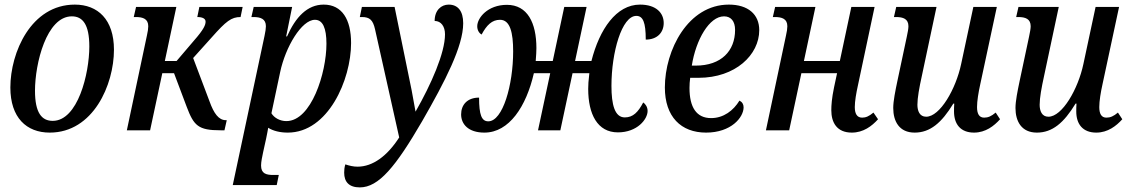

<svg xmlns="http://www.w3.org/2000/svg" viewBox="-20 -566 4916 834"><path d="M196 10C385 10 475 -198 475 -350C475 -481 405 -546 305 -546C115 -546 25 -338 25 -186C25 -55 95 10 196 10ZM209 -41C161 -41 132 -76 132 -172C132 -290 182 -495 292 -495C339 -495 368 -460 368 -364C368 -246 318 -41 209 -41Z M531 0H632L685 -248H736L791 -102C822 -20 841 0 938 0H955L965 -44H961C930 -44 909 -73 890 -126L819 -314L900 -404C962 -474 985 -492 1025 -492L1034 -536H846L837 -492C860 -492 873 -485 873 -472C873 -458 866 -439 822 -389L747 -301H696L746 -536H571L561 -492H570C601 -492 624 -484 624 -452C624 -442 622 -428 618 -411Z M991 238H1182L1191 194H1167C1136 194 1114 188 1114 153C1114 137 1119 114 1123 95L1136 36C1139 21 1143 2 1145 -11C1167 3 1197 10 1230 10C1405 10 1505 -219 1505 -379C1505 -481 1466 -546 1386 -546C1315 -546 1264 -492 1227 -408H1223L1249 -536H1082L1072 -492H1081C1112 -492 1135 -484 1135 -452C1135 -442 1133 -429 1129 -410ZM1224 -40C1196 -40 1171 -54 1159 -74L1197 -253C1220 -362 1290 -480 1348 -480C1382 -480 1398 -444 1398 -376C1398 -249 1332 -40 1224 -40Z M1543 248C1625 248 1699 158 1814 -40C1914 -214 1992 -365 1992 -465C1992 -518 1969 -546 1929 -546C1897 -546 1868 -522 1868 -475C1896 -475 1913 -451 1913 -417C1913 -336 1853 -200 1785 -81C1776 -135 1761 -212 1749 -267L1694 -536H1552L1543 -492H1552C1586 -492 1600 -479 1609 -439L1714 31C1662 112 1599 158 1533 158C1515 158 1498 154 1480 148C1476 161 1475 173 1475 184C1475 224 1496 248 1543 248Z M2084 10C2192 10 2266 -104 2299 -248H2370L2317 0H2414L2467 -248H2540C2536 -214 2535 -198 2535 -180C2535 -70 2575 9 2664 9C2748 9 2793 -48 2793 -84C2793 -101 2784 -114 2774 -121C2752 -79 2730 -56 2694 -56C2650 -56 2636 -112 2636 -193C2636 -339 2681 -497 2744 -497C2773 -497 2785 -469 2785 -394C2835 -394 2863 -425 2863 -466C2863 -509 2831 -546 2760 -546C2657 -546 2584 -439 2549 -301H2478L2528 -536H2431L2381 -301H2307C2309 -327 2310 -342 2310 -357C2310 -467 2271 -545 2182 -545C2098 -545 2053 -488 2053 -452C2053 -435 2061 -422 2072 -416C2094 -457 2117 -480 2152 -480C2196 -480 2209 -424 2209 -343C2209 -197 2164 -39 2101 -39C2072 -39 2061 -67 2061 -142C2010 -142 1983 -111 1983 -69C1983 -27 2014 10 2084 10Z M3047 10C3156 10 3210 -56 3210 -100C3210 -113 3204 -123 3192 -129C3166 -86 3123 -53 3069 -53C3005 -53 2975 -100 2975 -184C2975 -198 2976 -213 2978 -228H3014C3175 -228 3278 -328 3278 -435C3278 -504 3229 -546 3146 -546C2969 -546 2868 -349 2868 -186C2868 -59 2938 10 3047 10ZM2985 -281C3003 -394 3061 -495 3125 -495C3155 -495 3173 -474 3173 -436C3173 -345 3113 -281 3002 -281Z M3680 10C3730 10 3767 -18 3794 -48L3774 -77C3755 -61 3741 -55 3725 -55C3702 -55 3693 -73 3693 -101C3693 -126 3699 -161 3707 -197L3779 -536H3678L3628 -301H3472L3522 -536H3347L3337 -492H3346C3377 -492 3400 -484 3400 -452C3400 -442 3398 -428 3394 -411L3307 0H3408L3461 -248H3616L3603 -187C3593 -139 3591 -109 3591 -87C3591 -34 3615 10 3680 10Z M3953 10C4020 10 4070 -32 4121 -116H4125C4124 -103 4124 -92 4124 -82C4124 -27 4152 10 4211 10C4261 10 4298 -19 4324 -48L4305 -77C4286 -61 4272 -55 4255 -55C4233 -55 4224 -72 4224 -101C4224 -127 4230 -164 4238 -200L4310 -536H4208L4155 -288C4132 -179 4063 -59 4003 -59C3974 -59 3965 -85 3965 -111C3965 -141 3973 -185 3984 -235L4048 -536H3873L3863 -492H3872C3903 -492 3926 -484 3926 -452C3926 -442 3923 -425 3919 -407L3878 -214C3869 -171 3860 -127 3860 -97C3860 -39 3886 10 3953 10Z M4484 10C4551 10 4601 -32 4652 -116H4656C4655 -103 4655 -92 4655 -82C4655 -27 4683 10 4742 10C4792 10 4829 -19 4855 -48L4836 -77C4817 -61 4803 -55 4786 -55C4764 -55 4755 -72 4755 -101C4755 -127 4761 -164 4769 -200L4841 -536H4739L4686 -288C4663 -179 4594 -59 4534 -59C4505 -59 4496 -85 4496 -111C4496 -141 4504 -185 4515 -235L4579 -536H4404L4394 -492H4403C4434 -492 4457 -484 4457 -452C4457 -442 4454 -425 4450 -407L4409 -214C4400 -171 4391 -127 4391 -97C4391 -39 4417 10 4484 10Z"/></svg>

Font: Noto Serif Condensed Medium
Style: Italic
Weight: 500
Width: 3
Italic angle: -12°
Designer: Monotype Design Team
Foundry: Monotype Imaging Inc.
Version: Version 2.013